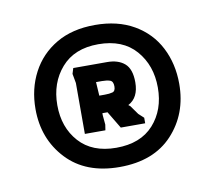

<svg xmlns="http://www.w3.org/2000/svg" viewBox="-49 -783 494 442"><g transform="rotate(-10 198.0 -562.0)"><path d="M198 -396Q119 -396 74.5 -443.5Q30 -491 30 -561Q30 -608 50 -646Q70 -684 107.5 -706Q145 -728 198 -728Q251 -728 289 -706Q327 -684 346.5 -646Q366 -608 366 -561Q366 -491 322 -443.5Q278 -396 198 -396ZM198 -441Q255 -441 285.5 -475Q316 -509 316 -561Q316 -613 285.5 -648Q255 -683 198 -683Q142 -683 111.5 -648Q81 -613 81 -561Q81 -509 111.5 -475Q142 -441 198 -441ZM132 -485V-604L128 -626L132 -639H211Q237 -639 252 -626Q267 -613 267 -582Q267 -546 242 -533L246 -530L261 -509L273 -498V-485H216L192 -525H180V-520L182 -498L180 -485ZM180 -566H193Q204 -566 211 -568Q218 -570 218 -581Q218 -593 210.5 -595.5Q203 -598 192 -598H178Z"/></g></svg>

Font: Rowdies
Style: Bold
Weight: 700
Designer: Jaikishan Patel
Version: Version 1.000; ttfautohint (v1.8.3)